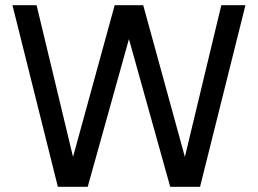

<svg xmlns="http://www.w3.org/2000/svg" viewBox="-20 -720 994 740"><path d="M203 0 28 -700H121L275 -59H246L422 -700H532L708 -59H679L833 -700H926L751 0H636L464 -616H490L318 0Z"/></svg>

Font: Inclusive Sans
Style: Regular
Weight: 400
Designer: Olivia King
Foundry: Olivia King
Version: Version 2.004